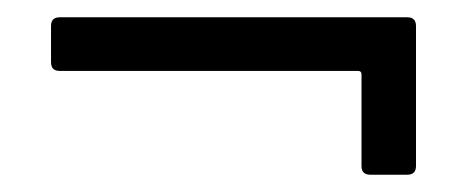

<svg xmlns="http://www.w3.org/2000/svg" viewBox="-20 -364 540 222"><path d="M49 -344H451Q461 -344 461 -334V-172Q461 -162 451 -162H408Q398 -162 398 -172V-278Q398 -282 394 -282H49Q39 -282 39 -292V-334Q39 -344 49 -344Z"/></svg>

Font: Amber EN
Style: Regular
Weight: 400
Designer: Jeremy Tribby
Foundry: Tribby Type Co.
Version: Version 1.403 November 24, 2021